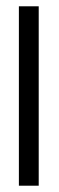

<svg xmlns="http://www.w3.org/2000/svg" viewBox="-20 -595 188 610"><path d="M40 -5H103V-575H40Z"/></svg>

Font: Charger Sport
Style: Lit
Weight: 300
Designer: Jasper
Foundry: Cannot Into Space Fonts
Version: Version 1.1